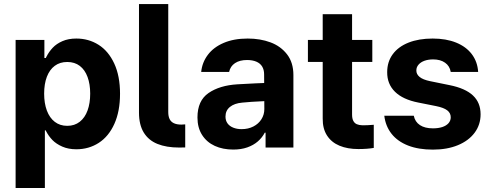

<svg xmlns="http://www.w3.org/2000/svg" viewBox="-20 -727 2420 946"><path d="M56.9 -530.3H198.7V-441.3H205.7L208.7 -447.4Q221.2 -472.1 239.8 -491.8Q258.4 -511.6 287.7 -524.3Q316.9 -537.1 356.3 -537.1Q416.6 -537.1 465.4 -506.4Q514.2 -475.7 542.8 -414.2Q571.4 -352.8 571.4 -264.8Q571.4 -178.9 543.6 -116.9Q515.8 -55 466.8 -23.2Q417.7 8.5 356.2 8.5Q316.8 8.5 286.8 -4.7Q256.9 -17.9 238.3 -37Q219.7 -56.2 206.7 -81.3L205.7 -84.4H201.1V199.2H56.9ZM311.3 -107Q347.4 -107 372.9 -127Q398.5 -147 411.4 -182.8Q424.4 -218.5 424.4 -265.6Q424.4 -312.3 411.4 -347.6Q398.5 -382.9 373.2 -402.3Q347.8 -421.6 311.3 -421.6Q275.2 -421.6 249.8 -402.7Q224.4 -383.8 210.9 -348.7Q197.5 -313.6 197.5 -265.6Q197.5 -218.2 210.9 -182.2Q224.4 -146.2 250 -126.6Q275.6 -107 311.3 -107Z M873.7 -113.1Q879.3 -113.1 892.6 -114.2V-0.6Q881.1 0 863.4 0Q799.8 0 755.7 -17.9Q711.7 -35.7 688.2 -74.1Q664.8 -112.4 664.8 -172.2V-707H809V-175Q809 -154.2 815.5 -140.7Q821.9 -127.1 836.3 -120.1Q850.8 -113.1 873.7 -113.1Z M1220.3 -225.3 1173.5 -221.4Q1134.9 -218 1113 -200.2Q1091 -182.4 1091 -152.6Q1091 -133 1101 -119.1Q1111.1 -105.2 1129.3 -98Q1147.5 -90.7 1170.3 -90.7Q1202.9 -90.7 1228.4 -103.8Q1253.9 -116.9 1268.1 -139.5Q1282.4 -162.1 1282.4 -189.6L1281.3 -360.7Q1281.3 -383.3 1271.7 -399.2Q1262.1 -415.1 1243 -423.2Q1223.9 -431.3 1197.1 -431.3Q1160.8 -431.3 1137.8 -415.9Q1114.8 -400.5 1108.9 -372.7H971.3Q976 -419.5 1004.1 -456.9Q1032.2 -494.3 1082.3 -515.7Q1132.3 -537.1 1200.4 -537.1Q1262.4 -537.1 1313 -518.2Q1363.5 -499.3 1394.6 -458.9Q1425.6 -418.5 1425.6 -357.3V0H1288.5V-73.4H1284.6Q1271.5 -48.4 1250.1 -30Q1228.7 -11.5 1198.4 -0.8Q1168.2 9.9 1129.1 9.9Q1077.8 9.9 1038.2 -8.2Q998.5 -26.4 975.7 -62.1Q952.9 -97.8 952.9 -148.2Q952.9 -231.2 1007.6 -268.7Q1062.3 -306.3 1149.9 -311.6Q1164.6 -313.1 1240.3 -316.4L1288.2 -318.3L1289.2 -229Q1269.4 -228.4 1220.3 -225.3Z M1814.4 -421.8H1497.1V-530.3H1814.4ZM1714.7 -657.2V-162.8Q1714.7 -142.8 1720.9 -131.2Q1727.1 -119.7 1738.1 -115Q1749.1 -110.3 1765.2 -109.7Q1785.7 -109.2 1821.6 -112.2V1.8Q1789.1 7.4 1745.9 7.4Q1692.2 7.4 1652.7 -9.1Q1613.1 -25.5 1591.3 -59.3Q1569.4 -93 1570 -143V-657.2Z M2113.9 -434.3Q2090.5 -434.3 2071.7 -427.7Q2053 -421 2042.2 -408.5Q2031.4 -396 2031.4 -380.2Q2030.9 -361.6 2047.3 -348Q2063.6 -334.4 2099.6 -327L2195.3 -307.5Q2272.6 -292 2310.3 -256.6Q2347.9 -221.2 2347.9 -163.9Q2347.9 -112.5 2318.5 -73Q2289.1 -33.6 2236.2 -11.7Q2183.2 10.2 2112.8 10.2Q2042.2 10.2 1990.7 -9.9Q1939.1 -30.1 1909.4 -67.6Q1879.6 -105.2 1873.4 -156.9H2018.7Q2024.9 -126.6 2049.1 -110.6Q2073.2 -94.6 2113.1 -94.6Q2139.1 -94.6 2159 -101Q2178.8 -107.5 2189.8 -119.9Q2200.8 -132.4 2200.8 -149.1Q2200.8 -170.2 2183.4 -183.5Q2166 -196.7 2128.8 -204.2L2041 -221.7Q1965 -236.6 1926.1 -274.9Q1887.2 -313.2 1887.7 -371.5Q1887.7 -422.5 1915.1 -459.8Q1942.5 -497.1 1993 -517.1Q2043.5 -537.1 2111.7 -537.1Q2178.1 -537.1 2227.4 -517.1Q2276.7 -497.1 2304.7 -460Q2332.7 -422.8 2335.9 -372.7H2200.8Q2195.9 -401.8 2172.9 -418Q2150 -434.3 2113.9 -434.3Z"/></svg>

Font: Pretendard GOV Variable
Style: Regular
Weight: 400
Designer: Base glyphs from Inter by Rasmus Andersson; Hangul glyphs from Noto Sans CJK(Source Han Sans) by Jang Soo-young and Kang
Foundry: Kil Hyung-jin
Version: Version 1.307;Glyphs 3.2 (3192)